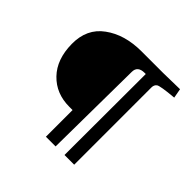

<svg xmlns="http://www.w3.org/2000/svg" viewBox="-147 -600 840 840"><g transform="rotate(45 273.0 -180.0)"><path d="M410 -459 512 -461 520 -417Q440 -410 429 -402Q418 -394 418 -378V100H358L359 -402H352Q309 -402 309 -365L304 101H244V-64H224Q142 -64 90 -118Q38 -172 37 -266Q36 -360 104 -409Q172 -459 276 -459Z"/></g></svg>

Font: Lusitana
Style: Regular
Weight: 400
Designer: Ana Paula Megda
Foundry: Ana Paula Megda
Version: Version 1.001; ttfautohint (v1.4.1)